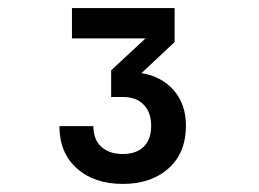

<svg xmlns="http://www.w3.org/2000/svg" viewBox="-20 -850 640 475"><path d="M284 -395Q213 -395 170 -433.5Q127 -472 127 -538H211Q211 -505 230.5 -487Q250 -469 284 -469Q317 -469 335.5 -487Q354 -505 354 -539Q354 -572 335.5 -591Q317 -610 285 -610H255V-676L340 -755H158V-830H412V-746L330 -669Q380 -661 410 -626.5Q440 -592 440 -539Q440 -472 397 -433.5Q354 -395 284 -395Z"/></svg>

Font: NKDuy Mono
Style: Bold
Weight: 700
Monospace: yes
Designer: NKDuy
Foundry: NKDuy
Version: Version 2.251; ttfautohint (v1.8.4.7-5d5b)